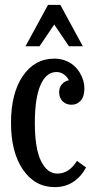

<svg xmlns="http://www.w3.org/2000/svg" viewBox="-20 -745 387 783"><path d="M261.2 -556.2 201.2 -645 141.1 -556.2H84L175.8 -725.1H226.1L317.9 -556.2ZM293.9 -88.9 331.1 -62Q286.6 18.1 203.1 18.1Q122.6 18.1 73.7 -53Q24.9 -124 24.9 -244.1Q24.9 -364.7 73.2 -435.3Q121.6 -505.9 201.2 -505.9Q226.1 -505.9 246.8 -497.8Q267.6 -489.7 281.7 -477.1Q295.9 -464.4 305.7 -448Q315.4 -431.6 319.8 -415.8Q324.2 -399.9 324.2 -384.8Q324.2 -351.6 309.3 -334.7Q294.4 -317.9 272 -317.9Q249 -317.9 235.1 -332.3Q221.2 -346.7 221.2 -369.1Q221.2 -388.2 232.2 -401.1Q243.2 -414.1 261.2 -418Q241.7 -451.2 210 -451.2Q168.5 -451.2 145.3 -398.4Q122.1 -345.7 122.1 -244.1Q122.1 -139.6 147.2 -88.4Q172.4 -37.1 213.9 -37.1Q261.7 -37.1 293.9 -88.9Z"/></svg>

Font: Margherita Semibold
Style: Regular
Weight: 600
Designer: James Puckett
Foundry: Dunwich Type Founders
Version: Version 1.008;hotconv 1.0.109;makeotfexe 2.5.65596